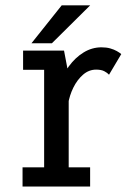

<svg xmlns="http://www.w3.org/2000/svg" viewBox="-20 -686 490 706"><path d="M183.9 -287.9Q183.9 -329.9 196.8 -369.8Q209.7 -409.8 233 -441.9Q256.4 -474.1 287.2 -493Q318 -512 353.3 -512Q371.3 -512 385.3 -508Q399.3 -504 409.5 -498.2Q419.7 -492.5 425.9 -487.1L380.9 -411.3Q374.8 -418.2 363.6 -424.1Q352.5 -430 333.5 -430Q306.9 -430 285.5 -411.5Q264 -392.9 249.6 -363.7Q235.3 -334.5 230.4 -302.6ZM232.6 -70.6H311.4V0H62.9V-70.6H142.3V-429.4H64.9V-500H215.4L232.6 -409.6ZM95.6 -526.8 206.9 -666.4H311.6L170.7 -526.8Z"/></svg>

Font: League Mono Thin Condensed
Style: Regular
Weight: 100
Width: 1
Designer: Tyler Finck
Foundry: The League of Moveable Type / Tyler Finck
Version: Version 2.300;RELEASE